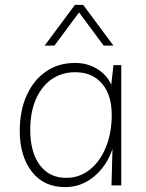

<svg xmlns="http://www.w3.org/2000/svg" viewBox="-20 -760 599 787"><path d="M477 -493V0H437L441 -149Q417 -79 365 -36Q313 7 247 7Q159 7 110 -57Q61 -121 61 -223Q61 -306 89 -368.5Q117 -431 168 -466.5Q219 -502 288 -502Q340 -502 380 -476.5Q420 -451 436 -412L445 -493ZM289 -464Q233 -464 191.5 -435Q150 -406 127 -353Q104 -300 104 -228Q104 -136 143 -83.5Q182 -31 251 -31Q306 -31 348 -64.5Q390 -98 414 -156.5Q438 -215 438 -289Q438 -371 398 -417.5Q358 -464 289 -464ZM445 -573H405L304 -709L203 -573H163L287 -740H321Z"/></svg>

Font: Livvic ExtraLight
Style: Regular
Weight: 275
Designer: Jacques Le Bailly, Baron von Fonthausen
Version: Version 1.001; ttfautohint (v1.8.2)